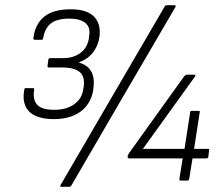

<svg xmlns="http://www.w3.org/2000/svg" viewBox="-20 -699 867 743"><path d="M187 -238Q146 -238 118 -250.5Q90 -263 78.5 -288.5Q67 -314 74 -352Q74 -358 80 -358H107Q114 -358 112 -351Q106 -313 124 -293.5Q142 -274 190 -274Q237 -274 267 -295.5Q297 -317 302 -353L304 -364Q309 -404 287.5 -421Q266 -438 220 -438H169Q163 -438 164 -445L167 -468Q168 -474 174 -474H224Q264 -474 291 -494Q318 -514 324 -550L325 -560Q331 -593 310.5 -610Q290 -627 249 -627Q200 -627 176.5 -608Q153 -589 147 -551Q146 -545 141 -545H115Q109 -545 109 -551Q116 -606 151 -634.5Q186 -663 254 -663Q310 -663 338 -640Q366 -617 366 -575Q366 -536 345.5 -504Q325 -472 286 -458L285 -457Q314 -449 328.5 -429.5Q343 -410 343 -381Q343 -313 302 -275.5Q261 -238 187 -238ZM218 24Q210 24 215 16L423 -341L618 -675Q621 -679 627 -679H655Q658 -679 659.5 -677Q661 -675 659 -672L458 -328L256 19Q253 24 247 24ZM680 0Q674 0 674 -6L687 -86H480Q474 -86 474 -92V-96Q475 -98 476.5 -101Q478 -104 479 -106L693 -404Q698 -410 703 -410H730Q735 -410 736 -408Q737 -406 734 -402L533 -123H694L716 -265Q716 -270 722 -270H748Q755 -270 753 -265L731 -123H785Q791 -123 789 -116L786 -91Q784 -86 778 -86H725L712 -6Q711 -3 709.5 -1.5Q708 0 705 0Z"/></svg>

Font: Sofia Sans ExtraLight
Style: Italic
Weight: 250
Italic angle: -9°
Version: Version 4.100-B